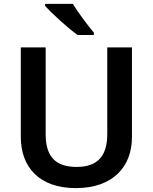

<svg xmlns="http://www.w3.org/2000/svg" viewBox="-20 -958 787 988"><path d="M355 -938H212V-928C244 -891 330 -813 379 -778H463V-790C432 -827 382 -893 355 -938ZM659 -252V-714H532V-268C532 -158 485 -99 374 -99C268 -99 215 -150 215 -267V-714H87V-254C87 -95 185 10 370 10C565 10 659 -104 659 -252Z"/></svg>

Font: Noto Sans Myanmar SemiBold
Style: Regular
Weight: 600
Designer: Monotype Design Team
Foundry: Monotype Imaging Inc.
Version: Version 2.107